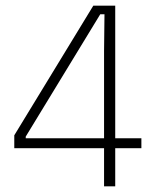

<svg xmlns="http://www.w3.org/2000/svg" viewBox="-20 -659 536 679"><path d="M348 0V-477.5L349.5 -608.5H334.5L71 -176V-152L55 -170H480V-135H30.5V-180.5L310 -639H387.5V0Z"/></svg>

Font: Anek Gujarati ExtraLight
Style: Regular
Weight: 250
Version: Version 1.003